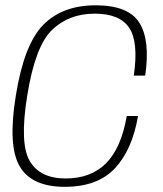

<svg xmlns="http://www.w3.org/2000/svg" viewBox="-20 -700 616 724"><path d="M224.5 4.5Q347.5 4.5 413 -65Q478.5 -134.5 500.5 -262.5H458Q437 -141.5 379.8 -84.2Q322.5 -27 227.5 -27Q131 -27 92.2 -92.8Q53.5 -158.5 82.5 -338.5Q112.5 -526 176.2 -587.2Q240 -648.5 337 -648.5Q431.5 -648.5 467.2 -595Q503 -541.5 484.5 -415H527.5Q547 -548.5 505.5 -614.2Q464 -680 341 -680Q215.5 -680 143 -606.2Q70.5 -532.5 39.5 -338.5Q9 -151 54 -73.2Q99 4.5 224.5 4.5Z"/></svg>

Font: Anybody UltraCondensed Thin ExtraLight
Style: Italic
Weight: 250
Italic angle: -10°
Version: Version 1.111